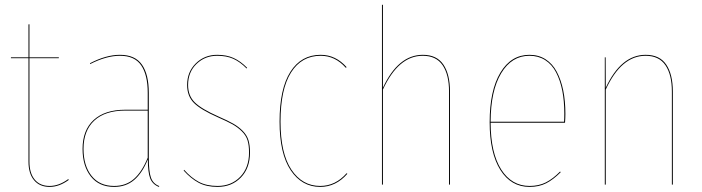

<svg xmlns="http://www.w3.org/2000/svg" viewBox="-20 -750 2850 780"><path d="M257.3 -22.5 259.3 -19Q220.7 9.3 181.6 9.3Q141.1 9.3 118.4 -17.8Q95.7 -44.9 95.7 -93.3V-513.7H24.4V-517.1H95.7V-650.9L99.6 -651.4V-517.1H219.2L218.8 -513.7H99.6V-93.3Q99.6 -46.4 121.1 -20.5Q142.6 5.4 181.6 5.4Q219.7 5.4 257.3 -22.5Z M584.5 -108.4Q584.5 -53.2 593.3 -28.3Q602.1 -3.4 627 5.9L625.5 9.3Q599.6 -1 590.1 -25.4Q580.6 -49.8 580.6 -102.5Q558.1 -46.9 524.9 -18.8Q491.7 9.3 443.8 9.3Q382.3 9.3 348.9 -33.2Q315.4 -75.7 315.4 -145Q315.4 -221.2 360.6 -262.7Q405.8 -304.2 488.8 -304.2H580.1V-372.6Q580.1 -445.8 553.5 -484.6Q526.9 -523.4 467.3 -523.4Q412.1 -523.4 346.2 -489.7L345.7 -493.2Q411.1 -527.3 467.3 -527.3Q528.8 -527.3 556.6 -487.5Q584.5 -447.8 584.5 -372.6ZM443.8 5.4Q491.7 5.4 524.4 -23.4Q557.1 -52.2 580.1 -109.4V-300.8H489.3Q407.2 -300.8 363.3 -260.3Q319.3 -219.7 319.3 -145Q319.3 -77.1 351.8 -35.9Q384.3 5.4 443.8 5.4Z M862.3 -527.3Q900.4 -527.3 929 -514.4Q957.5 -501.5 983.9 -474.6L981.9 -471.7Q955.6 -498.5 928 -511Q900.4 -523.4 862.3 -523.4Q812.5 -523.4 778.3 -490.2Q744.1 -457 744.1 -404.8Q744.1 -361.3 771 -334.5Q797.9 -307.6 867.2 -276.9Q905.3 -260.3 927.2 -247.8Q949.2 -235.4 966.1 -218.3Q982.9 -201.2 989.3 -180.7Q995.6 -160.2 995.6 -130.4Q995.6 -66.9 958.5 -28.8Q921.4 9.3 863.8 9.3Q818.4 9.3 786.6 -7.8Q754.9 -24.9 726.1 -57.1L728 -60.1Q756.8 -27.8 787.8 -11.2Q818.8 5.4 863.8 5.4Q919.9 5.4 955.8 -31.7Q991.7 -68.8 991.7 -130.4Q991.7 -159.7 985.6 -179.7Q979.5 -199.7 962.6 -216.3Q945.8 -232.9 924.6 -244.9Q903.3 -256.8 865.2 -273.4Q795.4 -304.2 767.8 -331.8Q740.2 -359.4 740.2 -404.8Q740.2 -458 775.6 -492.7Q811 -527.3 862.3 -527.3Z M1282.7 -527.3Q1343.8 -527.3 1388.2 -477.1L1384.8 -474.6Q1341.8 -523.4 1282.7 -523.4Q1205.1 -523.4 1162.4 -455.6Q1119.6 -387.7 1119.6 -255.9Q1119.6 -127 1163.8 -60.8Q1208 5.4 1280.8 5.4Q1342.8 5.4 1388.2 -46.4L1391.1 -43.9Q1344.7 9.3 1280.8 9.3Q1206.5 9.3 1161.1 -58.1Q1115.7 -125.5 1115.7 -255.9Q1115.7 -389.2 1159.7 -458.3Q1203.6 -527.3 1282.7 -527.3Z M1697.8 -527.3Q1754.4 -527.3 1781.2 -487.8Q1808.1 -448.2 1808.1 -377.9V0H1804.2V-377.9Q1804.2 -446.8 1778.1 -485.1Q1752 -523.4 1697.3 -523.4Q1598.6 -523.4 1535.6 -386.2V0H1531.7V-730.5H1535.6V-393.6Q1597.7 -527.3 1697.8 -527.3Z M2276.9 -287.6Q2276.9 -272 2275.4 -251.5H1973.1Q1973.6 -128.4 2016.1 -61.5Q2058.6 5.4 2131.3 5.4Q2168.9 5.4 2197.5 -9Q2226.1 -23.4 2255.4 -53.2L2257.8 -50.3Q2227.5 -20 2198.7 -5.4Q2169.9 9.3 2131.3 9.3Q2056.2 9.3 2012.7 -59.6Q1969.2 -128.4 1969.2 -253.4Q1969.2 -382.3 2012.7 -454.8Q2056.2 -527.3 2130.9 -527.3Q2168 -527.3 2196.3 -509.3Q2224.6 -491.2 2241.9 -458.5Q2259.3 -425.8 2268.1 -382.8Q2276.9 -339.8 2276.9 -287.6ZM2271.5 -255.4Q2272.5 -268.1 2272.5 -288.6Q2272.5 -339.8 2264.2 -381.8Q2255.9 -423.8 2239 -456.1Q2222.2 -488.3 2194.6 -505.9Q2167 -523.4 2130.9 -523.4Q2058.6 -523.4 2016.1 -452.6Q1973.6 -381.8 1973.1 -255.4Z M2603 -527.3Q2659.7 -527.3 2686.5 -487.8Q2713.4 -448.2 2713.4 -377.9V0H2709.5V-377.9Q2709.5 -446.8 2683.3 -485.1Q2657.2 -523.4 2602.5 -523.4Q2503.9 -523.4 2440.9 -386.2V0H2437V-517.1H2440.4L2440.9 -393.6Q2502.9 -527.3 2603 -527.3Z"/></svg>

Font: Fira Sans Compressed Four
Style: Regular
Weight: 100
Width: 1
Designer: Carrois Corporate & Edenspiekermann AG
Foundry: Carrois Corporate GbR & Edenspiekermann AG
Version: Version 4.203;PS 004.203;hotconv 1.0.88;makeotf.lib2.5.64775